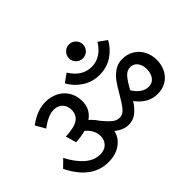

<svg xmlns="http://www.w3.org/2000/svg" viewBox="-158 -1148 1426 1426"><g transform="rotate(-45 555.0 -434.5)"><path d="M611 -774Q611 -804 632.5 -826Q654 -848 684 -848Q715 -848 736.5 -826Q758 -804 758 -774Q758 -744 736.5 -722.5Q715 -701 684 -701Q654 -701 632.5 -722.5Q611 -744 611 -774ZM458 -665 524 -712Q587 -610 686 -610Q785 -610 848 -712L913 -665Q879 -603 820 -564.5Q761 -526 686 -526Q611 -526 551 -565Q491 -604 458 -665ZM1065 -305Q1065 -253 1043.5 -211Q1022 -169 982.5 -145Q943 -121 890 -121Q793 -121 724 -213Q693 -165 658 -138Q623 -111 577 -111Q523 -111 468 -154Q455 -95 403 -58Q351 -21 274 -21Q101 -21 0 -225L58 -282Q100 -200 154.5 -152.5Q209 -105 271 -105Q316 -105 343 -131.5Q370 -158 370 -200Q370 -263 312 -312Q262 -299 208 -296L184 -380Q277 -384 316 -411Q355 -438 355 -491Q355 -531 330 -558Q305 -585 261 -585Q201 -585 123 -525L79 -602Q170 -670 259 -670Q311 -670 356.5 -648Q402 -626 429.5 -582.5Q457 -539 457 -479Q457 -396 390 -349Q423 -319 445 -285Q480 -242 507 -219Q534 -196 568 -196Q599 -196 624 -225Q649 -254 685 -316Q717 -372 742 -407Q767 -442 803.5 -467Q840 -492 886 -492Q939 -492 980 -467Q1021 -442 1043 -399Q1065 -356 1065 -305ZM964 -309Q964 -352 943 -379.5Q922 -407 887 -407Q851 -407 824.5 -376.5Q798 -346 765 -285Q815 -206 882 -206Q920 -206 942 -235Q964 -264 964 -309Z"/></g></svg>

Font: Martel Sans SemiBold
Style: Regular
Weight: 600
Designer: Dan Reynolds and Mathieu Réguer
Foundry: Dan Reynolds and Mathieu Réguer
Version: Version 1.002; ttfautohint (v1.1) -l 5 -r 5 -G 72 -x 0 -D la